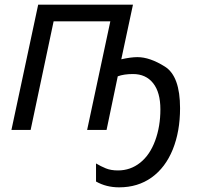

<svg xmlns="http://www.w3.org/2000/svg" viewBox="-20 -555 858 820"><path d="M566.9 -311Q620.1 -311 684.6 -270.3Q749 -229.5 749 -92.8Q749 6.3 717.8 83.5Q686.5 160.6 627.7 202.9Q568.8 245.1 488.8 245.1Q433.6 245.1 390.1 220.2V143.1Q410.6 155.3 432.1 164.1Q453.6 172.9 483.9 172.9Q537.1 172.9 578.6 139.9Q620.1 106.9 642.6 45.9Q665 -15.1 665 -87.9Q665 -160.6 634 -199.7Q603 -238.8 547.9 -238.8Q508.8 -238.8 482.9 -229L435.1 0H352.1L451.2 -463.9H209L110.8 0H28.8L143.1 -535.2H547.9L498 -301.8Q538.6 -311 566.9 -311Z"/></svg>

Font: OpenSans-Italic
Style: Italic
Weight: 400
Italic angle: -12°
Foundry: Ascender Corporation
Version: Version 1.10